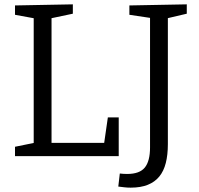

<svg xmlns="http://www.w3.org/2000/svg" viewBox="-20 -718 916 883"><path d="M476 -178H526V0H49V-43L147 -63L135 -46V-650L147 -632L49 -650V-693L315 -698V-655L206 -632L217 -650V-46L202 -61H471L457 -46ZM575 -693 839 -698V-655L741 -632L752 -651V-55Q752 -6 742.5 31.5Q733 69 712.5 94Q692 119 659.5 132Q627 145 581 145Q567 145 553 143.5Q539 142 524 140L531 80Q540 81 548 81.5Q556 82 565 82Q622 82 646 52.5Q670 23 670 -40V-651L682 -634L575 -650Z"/></svg>

Font: Bitter Thin
Style: Regular
Weight: 400
Version: Version 3.021